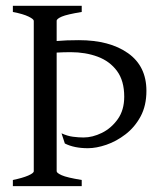

<svg xmlns="http://www.w3.org/2000/svg" viewBox="-20 -635 563 655"><path d="M23.9 0V-21Q57.1 -27.8 76.2 -36.1Q95.2 -44.4 95.2 -50.8V-564Q95.2 -569.8 77.1 -578.6Q59.1 -587.4 23.9 -594.2V-615.2H258.8V-594.2Q208.5 -585.9 190.9 -578.4Q173.3 -570.8 173.3 -564V-495.1Q204.1 -498 249 -498Q354 -498 416.7 -453.6Q479.5 -409.2 479.5 -325.2Q479.5 -274.4 459.5 -237.5Q439.5 -200.7 408.2 -176.8Q377 -152.8 342.8 -141.1Q308.6 -129.4 279.8 -129.4Q232.9 -129.4 201.2 -145.5L189.9 -180.2Q210 -170.9 229 -168.5Q248 -166 265.1 -166Q295.4 -166 327.4 -181.6Q359.4 -197.3 381.6 -228.3Q403.8 -259.3 403.8 -305.2Q403.8 -359.4 379.2 -392.8Q354.5 -426.3 313 -441.7Q271.5 -457 221.2 -457Q196.8 -457 173.3 -455.6V-50.8Q173.3 -44.9 190.7 -37.1Q208 -29.3 258.8 -21V0Z"/></svg>

Font: David Libre
Style: Regular
Weight: 400
Designer: Ismar David, J. Victor Gaultney, Annie Olsen and Meir Sadan
Foundry: Monotype Imaging Inc. & SIL International
Version: Version 1.100; ttfautohint (v1.8.4.7-5d5b)